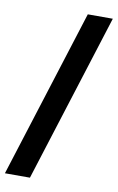

<svg xmlns="http://www.w3.org/2000/svg" viewBox="-95 -757 548 892"><g transform="rotate(10 178.5 -311.0)"><path d="M-6 86 245 -708H363L112 86Z"/></g></svg>

Font: Bricolage Grotesque 96pt ExtraBold SemiBold
Style: Regular
Weight: 600
Version: Version 1.001;gftools[0.9.33.dev8+g029e19f]